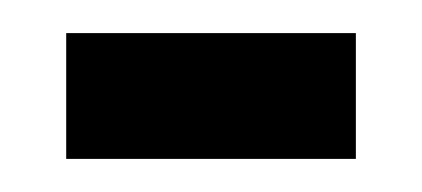

<svg xmlns="http://www.w3.org/2000/svg" viewBox="-20 -682 255 116"><path d="M20 -586V-662H195V-586Z"/></svg>

Font: Bricolage Grotesque 96pt Condensed Medium
Style: Regular
Weight: 500
Width: 3
Designer: Mathieu Triay
Foundry: Atelier Triay
Version: Version 1.001; ttfautohint (v1.8.4.7-5d5b);gftools[0.9.33.de